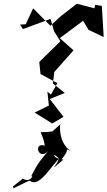

<svg xmlns="http://www.w3.org/2000/svg" viewBox="-20 -660 580 1037"><path d="M263 50C166 63 206 27 222 127C158 105 187 213 241 155C210 193 185 216 147 295C164 272 151 332 103 305L50 347L53 357C188 290 115 326 170 324C209 314 238 267 296 198C295 227 229 282 322 202C253 194 263 151 307 206C380 126 306 140 361 154C294 113 301 2 309 8ZM104 -503 253 -558 272 -491 306 -437 192 -325 199 -260 290 -211 255 -149 236 -165 244 -90 167 -52 262 7 323 -29 249 -125 330 -158 266 -209 273 -271 377 -388 303 -454 429 -548 458 -499 540 -460 530 -628 494 -634 490 -615 395 -640 309 -573 252 -521 159 -615 119 -529 88 -527Z"/></svg>

Font: Charger Distortion
Style: 2It
Weight: 400
Designer: Jasper
Foundry: Cannot Into Space Fonts
Version: Version 0.98